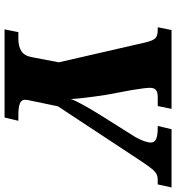

<svg xmlns="http://www.w3.org/2000/svg" viewBox="14 -768 754 821"><g transform="rotate(90 390.5 -357.0)"><path d="M117 -59H145Q177 -59 197.5 -71.5Q218 -84 224 -117L246 -232L161 -602Q154 -633 143.5 -644Q133 -655 108 -655H96L108 -714H445L433 -655H395Q373 -655 364 -647Q355 -639 355 -622Q355 -602 365 -542L385 -435Q401 -330 403 -283Q413 -315 471 -409L566 -560Q589 -602 589 -626Q589 -641 574 -648Q559 -655 525 -655H518L532 -714H781L768 -655H751Q735 -655 724.5 -650Q714 -645 702 -630.5Q690 -616 668 -583L434 -228L411 -117Q409 -108 407.5 -101Q406 -94 406 -89Q406 -71 423 -65Q440 -59 473 -59H496L482 0H105Z"/></g></svg>

Font: Noto Serif NarrowBlack
Style: Italic
Weight: 900
Width: 4
Italic angle: -12°
Designer: Monotype Design Team
Foundry: Monotype Imaging Inc.
Version: Version 1.001